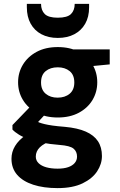

<svg xmlns="http://www.w3.org/2000/svg" viewBox="-20 -750 616 987"><path d="M276 217Q204 217 150.5 199.5Q97 182 68 148.5Q39 115 39 66Q39 31 57.5 0.5Q76 -30 112 -55Q148 -80 200 -98L249 -28Q205 -13 184.5 7.5Q164 28 164 55Q164 75 178.5 89Q193 103 218 110Q243 117 276 117Q308 117 330 109.5Q352 102 364 88Q376 74 376 55Q376 29 358 14Q340 -1 286 -5Q236 -9 197 -16.5Q158 -24 128 -34.5Q98 -45 77 -58Q56 -71 44 -84V-107L152 -219L237 -189L122 -65L162 -129Q172 -124 182.5 -120Q193 -116 209.5 -112Q226 -108 250.5 -104.5Q275 -101 313 -98Q379 -92 421 -73.5Q463 -55 483.5 -24Q504 7 504 52Q504 93 479.5 130.5Q455 168 404.5 192.5Q354 217 276 217ZM277 -146Q214 -146 168.5 -170.5Q123 -195 98 -236Q73 -277 73 -327Q73 -377 98 -418Q123 -459 168.5 -483.5Q214 -508 277 -508Q340 -508 385.5 -483.5Q431 -459 455.5 -418Q480 -377 480 -327Q480 -277 455.5 -236Q431 -195 385.5 -170.5Q340 -146 277 -146ZM276 -248Q314 -248 338 -268Q362 -288 362 -326Q362 -365 338 -384.5Q314 -404 277 -404Q239 -404 215 -384.5Q191 -365 191 -326Q191 -288 215 -268Q239 -248 276 -248ZM358 -401 336 -496H544V-419ZM277 -555Q229 -555 193 -574Q157 -593 137.5 -628.5Q118 -664 118 -713V-730H191Q191 -697 210 -678Q229 -659 277 -659Q326 -659 345 -678Q364 -697 364 -730H438V-712Q438 -663 418 -628Q398 -593 362 -574Q326 -555 277 -555Z"/></svg>

Font: DM Sans 36pt ExtraBold
Style: Regular
Weight: 800
Designer: Colophon Foundry, Jonny Pinhorn
Foundry: Colophon Foundry
Version: Version 4.004;gftools[0.9.30]